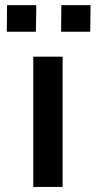

<svg xmlns="http://www.w3.org/2000/svg" viewBox="-20 -742 386 762"><path d="M112 0V-517H228.5V0ZM222.5 -616 223.5 -721.5H339.5L338 -616ZM7 -616 8 -721.5H124L122.5 -616Z"/></svg>

Font: Public Sans Thin SemiBold
Style: Regular
Weight: 600
Version: Version 2.001